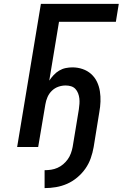

<svg xmlns="http://www.w3.org/2000/svg" viewBox="-20 -755 640 986"><path d="M209 211V119Q226 119 242.5 116.5Q259 114 275 107Q291 100 304.5 88.5Q318 77 328 63Q338 49 344 32.5Q350 16 353 0Q361 -48 369 -96.5Q377 -145 385 -194Q387 -208 388 -222Q389 -236 387.5 -249.5Q386 -263 381 -276Q376 -289 367 -298.5Q358 -308 345 -312Q332 -316 317 -316Q298 -316 279.5 -309.5Q261 -303 246.5 -289Q232 -275 224 -256.5Q216 -238 213 -219L176 0H68L190 -735H590L575 -643H283L233 -341Q243 -356 255.5 -369.5Q268 -383 284 -392.5Q300 -402 317.5 -405.5Q335 -409 352 -409Q379 -409 404 -400.5Q429 -392 448 -375Q467 -358 478 -335Q489 -312 493 -286Q497 -260 496 -233Q495 -206 490 -179L461 0Q456 29 446 57.5Q436 86 418.5 111Q401 136 376.5 156.5Q352 177 324.5 189Q297 201 267.5 206Q238 211 209 211Z"/></svg>

Font: Iosevka Curly SmBdExObl
Style: Regular
Weight: 600
Width: 7
Italic angle: -9°
Monospace: yes
Designer: Belleve Invis
Foundry: Belleve Invis
Version: Version 11.1.0; ttfautohint (v1.8.3)